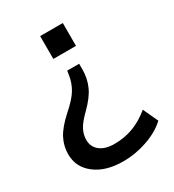

<svg xmlns="http://www.w3.org/2000/svg" viewBox="-166 -582 783 866"><g transform="rotate(-30 225.0 -149.5)"><path d="M178 -369V-488H296V-369ZM221 189Q131 189 76 147Q21 105 21 37Q21 -5 40.5 -43Q60 -81 112 -128Q160 -170 178.5 -202Q197 -234 202 -268L206 -292H268V-261Q268 -217 250.5 -177Q233 -137 187 -92Q150 -56 137 -30.5Q124 -5 124 22Q124 58 151 79.5Q178 101 226 101Q279 101 325 83.5Q371 66 413 31L449 109Q409 146 347.5 167.5Q286 189 221 189Z"/></g></svg>

Font: Nunito Sans SemiBold
Style: Regular
Weight: 600
Designer: Vernon Adams
Foundry: Vernon Adams
Version: Version 3.101; ttfautohint (v1.8.4.7-5d5b);gftools[0.9.27]